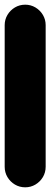

<svg xmlns="http://www.w3.org/2000/svg" viewBox="-20 -800 215 820"><path d="M0 -87.7H175V-692.7H0ZM87.7 -175Q63.7 -175 43.7 -163.2Q23.7 -151.3 11.8 -131.3Q0 -111.3 0 -87.7Q0 -63.7 11.8 -43.7Q23.7 -23.7 43.7 -11.8Q63.7 0 87.7 0Q111.3 0 131.3 -11.8Q151.3 -23.7 163.2 -43.7Q175 -63.7 175 -87.7Q175 -111.3 163.2 -131.3Q151.3 -151.3 131.3 -163.2Q111.3 -175 87.7 -175ZM87.7 -780Q63.7 -780 43.7 -768.2Q23.7 -756.3 11.8 -736.3Q0 -716.3 0 -692.7Q0 -668.7 11.8 -648.7Q23.7 -628.7 43.7 -616.8Q63.7 -605 87.7 -605Q111.3 -605 131.3 -616.8Q151.3 -628.7 163.2 -648.7Q175 -668.7 175 -692.7Q175 -716.3 163.2 -736.3Q151.3 -756.3 131.3 -768.2Q111.3 -780 87.7 -780Z"/></svg>

Font: Wavefont Thin
Style: Regular
Weight: 100
Monospace: yes
Version: Version 3.005;gftools[0.9.33]